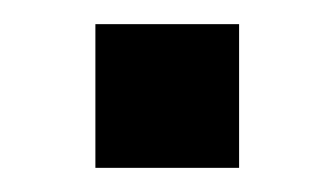

<svg xmlns="http://www.w3.org/2000/svg" viewBox="-20 -346 278 159"><path d="M59 -326H178V-207H59Z"/></svg>

Font: wassup Sans
Style: Medium
Weight: 600
Version: Version 2.001